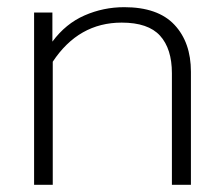

<svg xmlns="http://www.w3.org/2000/svg" viewBox="-20 -515 622 535"><path d="M75 -480H126V-399Q163 -449 215.5 -472Q268 -495 326 -495Q420 -495 466 -446Q512 -397 512 -315V0H459V-311Q459 -379 426 -415.5Q393 -452 319 -452Q199 -452 127 -343V0H75Z"/></svg>

Font: Prompt ExtraLight
Style: Regular
Weight: 275
Designer: Katatrad Team
Foundry: CadsonDemak
Version: Version 1.001